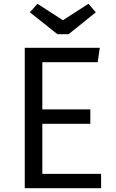

<svg xmlns="http://www.w3.org/2000/svg" viewBox="-20 -996 612 1016"><path d="M448 -976 313 -889 178 -976 138 -931 284 -815H343L487 -931ZM508 -743H111V0H515V-76H204V-341H458V-417H204V-667H497Z"/></svg>

Font: Glow Sans SC Normal Book
Style: Regular
Weight: 500
Designer: Ryoko NISHIZUKA (kana, bopomofo & ideographs); Paul D. Hunt (Latin, Greek & Cyrillic); Sandoll Communications, Soo-young
Version: Version 0.93